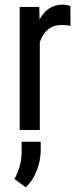

<svg xmlns="http://www.w3.org/2000/svg" viewBox="-20 -558 344 824"><path d="M243.7 -450.7Q177.2 -450.7 150.9 -377.9V0H64.5V-528.3H148.4L149.9 -474.6Q184.6 -538.1 248 -538.1Q268.6 -538.1 282.2 -531.2L282.7 -447.3Q264.6 -450.7 243.7 -450.7ZM72.8 50.3H154.8V87.4Q154.3 133.3 136.7 176.8Q119.1 220.2 90.3 245.6L42 210.4Q71.8 156.7 72.8 96.2Z"/></svg>

Font: RobotoCondensed-Regular
Style: Regular
Weight: 400
Designer: Google
Version: Version 2.001201; 2014